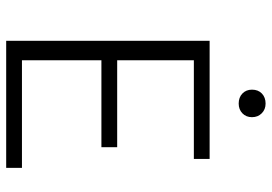

<svg xmlns="http://www.w3.org/2000/svg" viewBox="-149 -730 879 621"><g transform="rotate(90 290.5 -419.5)"><path d="M270 -795Q270 -815 282.5 -827Q295 -839 315 -839Q334 -839 346.5 -826.5Q359 -814 359 -795Q359 -776 346.5 -764Q334 -752 315 -752Q295 -752 282.5 -764Q270 -776 270 -795ZM523 -51V0H112V-658H494V-607H175V-359H456V-308H175V-51Z"/></g></svg>

Font: Isabella Sans
Style: Regular
Weight: 400
Designer: Original fonts by Christian Thalmann (Catharsis Fonts), Modifications by Cristiano Sobral
Version: Version 0.002;July 12, 2020;FontCreator 13.0.0.2655 64-bit; 